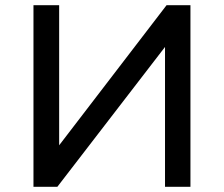

<svg xmlns="http://www.w3.org/2000/svg" viewBox="-20 -720 863 740"><path d="M109 0V-700H208V-160L622 -700H714V0H616V-539L201 0Z"/></svg>

Font: MOST Montserrat Medium
Style: Regular
Weight: 500
Designer: Julieta Ulanovsky
Foundry: Julieta Ulanovsky
Version: Version 8.000;March 11, 2024;FontCreator 15.0.0.2926 64-bit